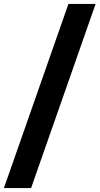

<svg xmlns="http://www.w3.org/2000/svg" viewBox="-53 -862 509 982"><path d="M-33 100 297 -842H436L106 100Z"/></svg>

Font: Montserrat Z
Style: Bold
Weight: 700
Designer: Julieta Ulanovsky
Foundry: Julieta Ulanovsky
Version: Version 8.000